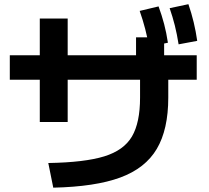

<svg xmlns="http://www.w3.org/2000/svg" viewBox="-20 -838 978 899"><path d="M635.8 -381V-526.5H617V-663.2H748.5V-526.5H767.9V-381Q767.9 -231.6 714.1 -140.8Q660.4 -50 543.2 -6.8Q426.1 36.4 229.4 40.7L206.1 -74.7Q376.2 -77.5 467.9 -105.8Q559.6 -134 597.7 -198.7Q635.8 -263.5 635.8 -381ZM166.3 -751.1H296.9V-266.7H166.3ZM25.9 -579.1H901.1V-464.6H25.9ZM634 -786.9 722.4 -808Q737.6 -766.6 748.4 -725.8Q759.2 -685 766.2 -637.9L677.6 -619.5Q663.8 -702.2 634 -786.9ZM774.3 -799.7 862.2 -818.4Q891.2 -734 903.4 -646.7L816.3 -630.4Q808.6 -678.5 798.6 -718.7Q788.5 -758.9 774.3 -799.7Z"/></svg>

Font: Pretendard JP Variable
Style: Regular
Weight: 400
Designer: Base glyphs from Inter by Rasmus Andersson; Hangul glyphs from Noto Sans CJK(Source Han Sans) by Jang Soo-young and Kang
Foundry: Kil Hyung-jin
Version: Version 1.307;Glyphs 3.2 (3192)